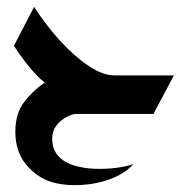

<svg xmlns="http://www.w3.org/2000/svg" viewBox="-20 -334 555 563"><path d="M132 200Q89 187 57 149Q25 111 25 52Q25 -1 51 -35Q77 -69 111 -92Q88 -110 62 -142.5Q36 -175 21 -200L80 -314Q116 -258 158 -212.5Q200 -167 241 -140Q282 -113 315 -113H490L430 0H204Q192 0 175 9Q158 18 145.5 34Q133 50 133 72Q133 104 151 123.5Q169 143 198 151.5Q227 160 259.5 161Q292 162 322 158Q352 154 371 147Q348 174 306 190Q264 206 217 208.5Q170 211 132 200Z"/></svg>

Font: Reem Kufi Medium
Style: Regular
Weight: 500
Designer: Khaled Hosny
Version: Version 1.001